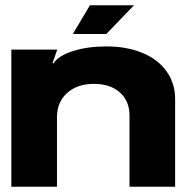

<svg xmlns="http://www.w3.org/2000/svg" viewBox="-20 -708 707 728"><path d="M23 0V-520H197L179 -468H183Q202 -497 257 -514.5Q312 -532 383 -532Q461 -532 520 -507.5Q579 -483 611.5 -437.5Q644 -392 644 -333V0H471V-270Q471 -325 434.5 -357.5Q398 -390 336 -390Q273 -390 234.5 -355.5Q196 -321 196 -263V0ZM321 -688H488L383 -579H256Z"/></svg>

Font: Non Bureau Extended
Style: Bold
Weight: 700
Width: 7
Designer: Jona Saucedo
Foundry: Non Foundry
Version: Version 1.000; ttfautohint (v1.8.4)